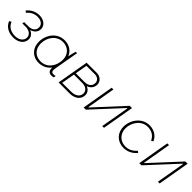

<svg xmlns="http://www.w3.org/2000/svg" viewBox="306 -1738 2957 2957"><g transform="rotate(45 1784.5 -259.5)"><path d="M246 6C354 6 436 -56 436 -145C436 -196 405 -239 349 -262C417 -280 458 -328 458 -392C458 -466 390 -524 289 -524C210 -524 136 -486 87 -424L116 -402C159 -456 218 -487 286 -487C368 -487 418 -445 418 -386C418 -319 364 -282 293 -282H198L191 -248H264C347 -248 398 -201 398 -146C398 -77 336 -30 249 -30C165 -30 91 -63 57 -147L22 -130C59 -38 142 6 246 6Z M1073 4C1091 4 1104 2 1122 -2L1128 -38C1112 -33 1099 -32 1081 -32C1037 -32 1033 -68 1042 -121L1112 -520H1082C1069 -477 1059 -433 1050 -390C1018 -472 942 -526 839 -526C672 -526 571 -379 571 -226C571 -93 660 5 797 5C880 5 951 -32 999 -93C993 -29 1022 4 1073 4ZM838 -489C940 -489 1030 -420 1030 -293C1030 -157 945 -32 803 -32C686 -32 611 -112 611 -230C611 -362 697 -489 838 -489Z M1229 0H1469C1580 0 1660 -58 1660 -155C1660 -205 1629 -245 1577 -266C1637 -286 1676 -334 1676 -399C1676 -464 1621 -520 1541 -520H1320ZM1273 -35 1311 -252H1492C1575 -252 1621 -207 1621 -152C1621 -77 1555 -36 1469 -36ZM1317 -287 1352 -484H1537C1596 -484 1637 -444 1637 -395C1637 -329 1588 -287 1508 -287Z M1775 0H1823L2252 -465H2261L2180 0H2218L2308 -520H2259L1831 -56H1823L1903 -520H1865Z M2649 7C2731 7 2808 -30 2864 -98L2837 -120C2789 -63 2728 -29 2654 -29C2538 -29 2457 -114 2457 -228C2457 -351 2542 -488 2686 -488C2775 -488 2840 -445 2871 -372L2904 -391C2868 -473 2791 -525 2688 -525C2524 -525 2417 -372 2417 -223C2417 -90 2512 7 2649 7Z M2987 0H3035L3464 -465H3473L3392 0H3430L3520 -520H3471L3043 -56H3035L3115 -520H3077Z"/></g></svg>

Font: Fixel Display ExtraLight
Style: Italic
Weight: 200
Italic angle: -10°
Designer: AlfaBravo + MacPaw
Foundry: Kyrylo Tkachov, Marchela Mozhyna, Serhii Makarenko, Maria Weinstein, Zakhar Kryvoshyya
Version: Version 1.210;Glyphs 3.2 (3217)